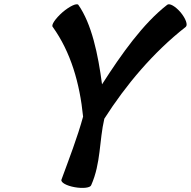

<svg xmlns="http://www.w3.org/2000/svg" viewBox="-20 -876 916 922"><path d="M233 -747C320 -626 363 -476 379 -316C352 -217 312 -114 275 -13C271 0 299 16 339 23C378 30 414 26 418 13C465 -93 456 -199 481 -306C584 -467 714 -623 872 -747C883 -756 872 -787 847 -817C822 -846 794 -862 783 -853C666 -762 563 -616 470 -471C451 -616 420 -762 356 -853C348 -862 314 -846 280 -817C246 -787 225 -756 233 -747Z"/></svg>

Font: Nupuram Black Oblique
Style: Regular
Weight: 900
Designer: Santhosh Thottingal (santhosh.thottingal@gmail.com)
Foundry: SMC
Version: Version 1.000